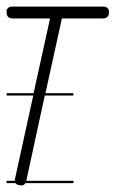

<svg xmlns="http://www.w3.org/2000/svg" viewBox="-20 -570 351 583"><path d="M203 -280H116L60 -22V-21H203V-14H57Q53 -7 46 -7Q32 -7 27 -14H0V-21H25V-23Q25 -28 26 -29L81 -280H0V-287H82L132 -514H18Q0 -514 0 -533V-536V-542H2Q5 -550 18 -550H292Q311 -550 311 -533Q311 -514 292 -514H168L118 -287H203Z"/></svg>

Font: Gruenewald VA 3. Klasse
Style: Regular
Weight: 400
Designer: Peter Wiegel
Foundry: Peter Wiegel, nach dem Schriftentwurf von Dr. H. Gr¸newald
Version: Version 0.007